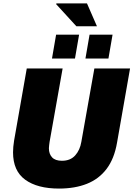

<svg xmlns="http://www.w3.org/2000/svg" viewBox="-20 -1087 778 1119"><path d="M324 12Q198 12 127 -39.5Q56 -91 56 -199Q56 -214 57.5 -231.5Q59 -249 62 -267L136 -688H345L269 -260Q268 -250 266.5 -241Q265 -232 265 -223Q265 -190 283.5 -170Q302 -150 341 -150Q390 -150 418 -181Q446 -212 454 -260L530 -688H738L662 -255Q646 -162 601.5 -103Q557 -44 487 -16Q417 12 324 12ZM283 -746 307 -885H441L417 -746ZM478 -746 502 -885H636L612 -746ZM425 -934 307 -1063 309 -1067H487L545 -934Z"/></svg>

Font: Archivo SemiCondensed Black
Style: Italic
Weight: 900
Width: 4
Italic angle: -10°
Designer: Hector Gatti
Foundry: Omnibus-Type
Version: Version 2.001